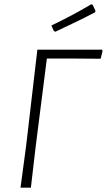

<svg xmlns="http://www.w3.org/2000/svg" viewBox="-20 -869 495 889"><path d="M402 -849 409 -847 422 -819 420 -812Q350 -775 236 -722L229 -726L218 -751Q315 -797 402 -849ZM452 -639 455 -633 446 -597 313 -598H197L146 -197L123 0H75L101 -194L153 -639Z"/></svg>

Font: Alegreya Sans Light
Style: Italic
Weight: 300
Italic angle: -7°
Designer: Juan Pablo del Peral
Foundry: Huerta Tipografica
Version: Version 2.007